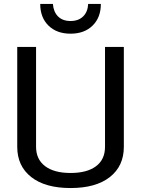

<svg xmlns="http://www.w3.org/2000/svg" viewBox="-20 -937 711 969"><path d="M67 -196V-700H162V-196Q162 -133 207.5 -98.5Q253 -64 336 -64Q419 -64 464.5 -98Q510 -132 510 -196V-700H605V-196Q605 -99 534.5 -43.5Q464 12 336 12Q208 12 137.5 -43.5Q67 -99 67 -196ZM183 -917H247Q250 -877 273 -854Q296 -831 336 -831Q376 -831 399.5 -854Q423 -877 425 -917H489Q489 -849 447.5 -808Q406 -767 336 -767Q266 -767 224.5 -808Q183 -849 183 -917Z"/></svg>

Font: KoHo Medium
Style: Regular
Weight: 500
Version: Version 1.000; ttfautohint (v1.6)